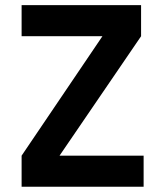

<svg xmlns="http://www.w3.org/2000/svg" viewBox="-20 -713 626 733"><path d="M148.9 -33.2 62.5 -118.7 432.1 -665 518.6 -574.7ZM62.5 0V-118.7H528.3V0ZM62.5 -574.7V-693.4H518.6V-574.7Z"/></svg>

Font: Cascadia Code
Style: Regular
Weight: 400
Monospace: yes
Designer: Aaron Bell
Foundry: Saja Typeworks
Version: Version 2106.017